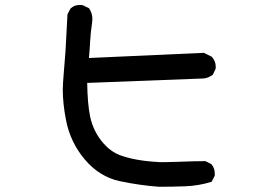

<svg xmlns="http://www.w3.org/2000/svg" viewBox="-20 -712 1040 760"><path d="M228.5 -357.4Q228.5 -377.9 232.4 -423.3Q236.3 -468.8 239.3 -509.8Q243.2 -580.1 247.1 -655.3L258.8 -677.7Q269.5 -687.5 278.8 -689.9Q288.1 -692.4 294.9 -692.4Q306.6 -692.4 309.6 -690.4L332 -679.7Q345.7 -660.2 345.7 -636.7Q345.7 -629.9 344.7 -624V-623Q338.9 -585.9 336.9 -549.8Q335 -513.7 332 -482.4L787.1 -502.9L818.4 -487.3Q834 -469.7 834 -448.2Q834 -440.4 833 -438.5L822.3 -416Q802.7 -402.3 785.2 -401.4L325.2 -383.8Q326.2 -301.8 336.9 -250Q349.6 -190.4 389.6 -144.5Q418.9 -111.3 455.1 -97.7Q515.6 -75.2 611.3 -70.3Q626 -70.3 637.7 -70.3Q649.4 -70.3 677.7 -71.3Q752 -74.2 791 -74.2H793L816.4 -62.5Q830.1 -46.9 830.1 -25.4Q830.1 -22.5 830.1 -16.6L817.4 7.8Q765.6 23.4 713.4 25.4Q661.1 27.3 610.4 27.3Q610.4 27.3 609.4 27.3Q531.2 21.5 453.1 4.9Q373 -12.7 315.4 -81.1Q257.8 -149.4 241.2 -237.3Q228.5 -301.8 228.5 -357.4Z"/></svg>

Font: JasonHandwriting2
Style: SemiBold
Weight: 600
Version: Version 1.04.7